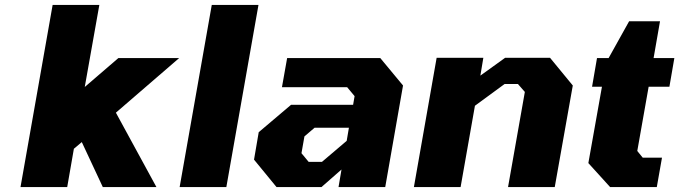

<svg xmlns="http://www.w3.org/2000/svg" viewBox="-20 -757 2749 777"><path d="M63 0 193 -737H382L323 -405L459 -522H705L449 -301L613 0H396L311 -182L279 -155L252 0Z M707 0 837 -737H1026L896 0Z M1099 0 1008 -111 1027 -222 1158 -333H1409L1415 -368L1385 -404H1121L1142 -522H1519L1611 -411L1539 0H1350L1362 -71L1281 0ZM1229 -102H1283L1383 -187L1392 -240H1253L1212 -205L1200 -137Z M1655 0 1747 -523H1936L1924 -451L2024 -523H2206L2298 -411L2225 0H2036L2104 -385L2076 -417H2022L1902 -329L1844 0Z M2449 0 2361 -97 2416 -406H2376L2396 -522H2443L2526 -671H2651L2625 -522H2709L2689 -406H2605L2559 -146L2581 -119H2659L2638 0Z"/></svg>

Font: Tomorrow
Style: Bold Italic
Weight: 700
Italic angle: -10°
Designer: Tony de Marco, Monica Rizzolli
Foundry: Just in Type
Version: Version 2.002